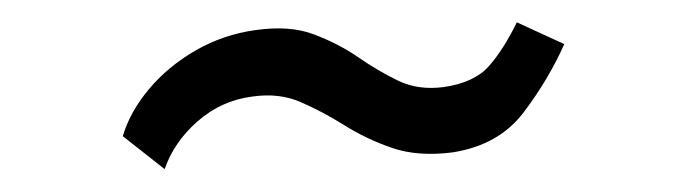

<svg xmlns="http://www.w3.org/2000/svg" viewBox="-20 -377 616 172"><path d="M90 -255Q96.5 -277 113.5 -297.2Q130.5 -317.5 155.2 -331.8Q180 -346 208.5 -350Q239.5 -354.5 261.2 -346.2Q283 -338 300.8 -325.8Q318.5 -313.5 336.5 -304.8Q354.5 -296 377.5 -299Q405 -303 418 -317.8Q431 -332.5 443 -357L485.5 -337.5Q471.5 -306 449.2 -276.5Q427 -247 385.5 -240.5Q354.5 -236.5 331.2 -244.5Q308 -252.5 288.5 -264.8Q269 -277 249.5 -285.5Q230 -294 206 -290.5Q178.5 -287 157.2 -268.5Q136 -250 127.5 -225.5Z"/></svg>

Font: Merriweather Light
Style: Regular
Weight: 300
Designer: Eben Sorkin
Foundry: Eben Sorkin
Version: Version 2.100